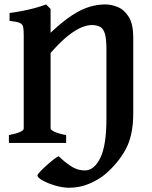

<svg xmlns="http://www.w3.org/2000/svg" viewBox="-20 -650 690 873"><path d="M585.9 -135.3Q585.9 -34.2 551.3 29.3Q516.6 92.8 456.1 144Q429.7 166 387 184.8Q344.2 203.6 293.5 203.6Q265.1 203.6 231.7 193.8Q198.2 184.1 174.3 170.9Q150.4 157.7 150.4 147.5Q150.4 143.1 162.4 130.4Q174.3 117.7 191.2 102.5Q208 87.4 223.6 75.2Q239.3 63 246.6 60.1Q273.4 86.4 302.7 105.7Q332 125 365.7 125Q408.2 125 436 68.1Q463.9 11.2 463.9 -109.4V-425.8Q463.9 -471.7 457.3 -495.4Q450.7 -519 435.8 -527.6Q420.9 -536.1 396.5 -536.1Q377.4 -536.1 351.1 -525.6Q324.7 -515.1 289.8 -487.8Q254.9 -460.4 210 -409.2V-65.4Q210 -59.6 227.5 -51Q245.1 -42.5 280.8 -35.6V0H20.5V-35.6Q87.9 -49.3 87.9 -65.4V-488.3Q87.9 -514.2 85.4 -527.1Q83 -540 69.6 -545.9Q56.2 -551.8 23.4 -555.2V-590.8Q46.4 -593.8 76.7 -599.4Q106.9 -605 137 -613Q167 -621.1 189.5 -629.9L210 -609.4V-501Q263.7 -551.8 306.6 -579.8Q349.6 -607.9 386.7 -618.9Q423.8 -629.9 458.5 -629.9Q486.8 -629.9 516.1 -617.7Q545.4 -605.5 565.7 -572.8Q585.9 -540 585.9 -479Z"/></svg>

Font: Gentium Plus
Style: Bold
Weight: 700
Designer: Victor Gaultney, Annie Olsen, Iska Routamaa, Becca Hirsbrunner
Foundry: SIL International
Version: Version 6.101